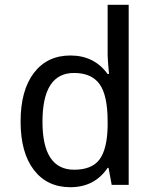

<svg xmlns="http://www.w3.org/2000/svg" viewBox="-20 -780 640 810"><path d="M438 -71.8H434.1Q378.9 9.8 276.9 9.8Q178.7 9.8 122.8 -63.2Q66.9 -136.2 66.9 -267.1Q66.9 -398.9 123 -472.4Q179.2 -545.9 276.9 -545.9Q377.4 -545.9 434.1 -467.8H439.9Q434.1 -530.8 434.1 -546.9V-759.8H522.9V0H451.2ZM434.1 -247.1V-267.1Q434.1 -377.9 400.1 -425Q366.2 -472.2 292 -472.2Q159.2 -472.2 159.2 -266.1Q159.2 -64 293 -64Q367.2 -64 399.7 -107.2Q432.1 -150.4 434.1 -247.1Z"/></svg>

Font: Droid Sans Mono
Style: Regular
Weight: 400
Monospace: yes
Foundry: Ascender Corporation
Version: Version 1.00 build 112